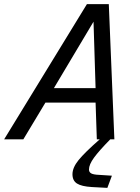

<svg xmlns="http://www.w3.org/2000/svg" viewBox="-46 -675 680 930"><path d="M174 -178 67 0H-26L375 -655H481L508 0H488Q434 55 409.5 88.5Q385 122 385 146Q385 159 396 165Q407 171 434 172L496 176L474 235L399 231Q349 228 327 214Q305 200 305 169Q305 137 334.5 100.5Q364 64 437 0H423L417 -178ZM407 -570 215 -248H417Z"/></svg>

Font: Intel One Mono
Style: Italic
Weight: 400
Italic angle: -16°
Monospace: yes
Designer: Fred Shallcrass
Foundry: Frere-Jones Type LLC
Version: Version 1.400;hotconv 1.1.0;makeotfexe 2.6.0;FJTRelease1.4